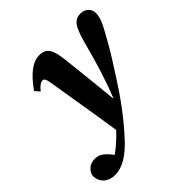

<svg xmlns="http://www.w3.org/2000/svg" viewBox="-252 -640 1006 1006"><g transform="rotate(-45 251.0 -136.5)"><path d="M-57 146.9C-56.2 198.7 -18.5 227 29.8 227C87.1 227 139.4 190.5 190.2 137.5C242 82.4 275.5 39 307.3 -3.6C364.5 -79.4 402.1 -144.8 439.8 -201.7C473.5 -253.9 498.8 -299.9 520.6 -339.3C544.2 -382.2 558.6 -410.9 558.6 -446C558.6 -479.7 530.1 -500.2 499.9 -500.2C449.1 -500.2 430.5 -466.9 401.1 -354.8C373.6 -250.5 345.3 -158.2 302 -49.4C268.7 -9.3 233.5 29.4 197.7 66.6C157.8 109.6 113.4 146.3 63.9 177L128.6 184.1L105.4 154.7C72.8 110.2 49.8 91.1 13.6 91.1C-21.6 91.1 -49.1 111.4 -57 146.9ZM307.4 -49.9C296.9 -159 284.8 -269.8 271.8 -386.2C262.7 -468.2 243.9 -498.5 192.9 -498.5C143.7 -498.5 95.1 -462.4 40.2 -384.6L63.2 -358.5C83.3 -383.2 98.1 -393 109.3 -393C122.5 -393 129 -386.7 136.3 -333.4C159.8 -187.2 182.3 -58.8 203.3 83L307.4 -49.9Z"/></g></svg>

Font: Source Serif Variable
Style: Italic
Weight: 389
Italic angle: -12°
Designer: Frank Grießhammer
Foundry: Adobe Systems Incorporated
Version: Version 3.001;hotconv 1.0.111;makeotfexe 2.5.65597